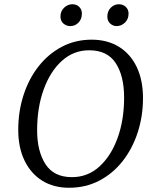

<svg xmlns="http://www.w3.org/2000/svg" viewBox="-20 -871 700 905"><path d="M305 14Q233 14 179.5 -19Q126 -52 96 -113.5Q66 -175 66 -259Q66 -346 91 -423Q116 -500 162 -558.5Q208 -617 271.5 -650.5Q335 -684 412 -684Q486 -684 540.5 -650.5Q595 -617 624.5 -555Q654 -493 654 -409Q654 -323 629 -246.5Q604 -170 558 -111.5Q512 -53 448 -19.5Q384 14 305 14ZM319 -36Q393 -36 448 -85.5Q503 -135 534 -220Q565 -305 565 -411Q565 -513 525.5 -573.5Q486 -634 400 -634Q327 -634 272 -584.5Q217 -535 186 -449.5Q155 -364 155 -257Q155 -158 194.5 -97Q234 -36 319 -36ZM311 -748Q293 -748 279 -760Q265 -772 265 -793Q265 -819 282.5 -835Q300 -851 321 -851Q341 -851 353.5 -838.5Q366 -826 366 -807Q366 -781 350 -764.5Q334 -748 311 -748ZM529 -748Q513 -748 499.5 -760Q486 -772 486 -793Q486 -819 502.5 -835Q519 -851 540 -851Q560 -851 573 -838.5Q586 -826 586 -807Q586 -781 569 -764.5Q552 -748 529 -748Z"/></svg>

Font: Source Serif Pro
Style: Italic
Weight: 400
Italic angle: -12°
Designer: Frank Grießhammer
Foundry: Adobe Systems Incorporated
Version: Version 3.001;hotconv 1.0.111;makeotfexe 2.5.65597